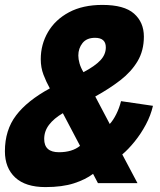

<svg xmlns="http://www.w3.org/2000/svg" viewBox="-30 -746 650 782"><path d="M155 16Q74 16 32 -23Q-10 -62 -10 -130Q-10 -216 35.5 -276Q81 -336 173 -386Q158 -413 147 -442Q136 -471 136 -505Q136 -565 165.5 -615.5Q195 -666 251 -696Q307 -726 387 -726Q476 -726 516 -690.5Q556 -655 556 -597Q556 -540 530.5 -497Q505 -454 460.5 -419.5Q416 -385 358 -353L417 -241Q431 -256 443.5 -281Q456 -306 463 -334L593 -315Q584 -276 564 -238.5Q544 -201 518 -169Q492 -137 468 -117L530 0H369L349 -38Q319 -15 271.5 0.5Q224 16 155 16ZM310 -452Q357 -477 379 -500.5Q401 -524 401 -553Q401 -592 357 -592Q323 -592 306 -570.5Q289 -549 289 -520Q289 -505 294 -487.5Q299 -470 310 -452ZM210 -126Q264 -126 296 -152L226 -285Q190 -264 170 -238Q150 -212 150 -180Q150 -126 210 -126Z"/></svg>

Font: Geist Mono ExtraBold
Style: Italic
Weight: 800
Italic angle: -12°
Monospace: yes
Designer: Basement.studio, Andrés Briganti, Mateo Zaragoza
Foundry: Basement.studio, Vercel, Andrés Briganti, Guido Ferreyra, Mateo Zaragoza
Version: Version 1.500; ttfautohint (v1.8.4.7-5d5b)